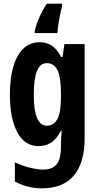

<svg xmlns="http://www.w3.org/2000/svg" viewBox="-20 -852 541 1046"><path d="M197 -622Q231 -622 259 -605.5Q287 -589 313 -542H321L331 -612H441V-97Q441 33 383 103.5Q325 174 207 174Q130 174 61 137V32Q105 53 146.5 62.5Q188 72 216 72Q263 72 287.5 44.5Q312 17 312 -54V-61Q312 -81 313 -101.5Q314 -122 316 -139H312Q285 -90 255 -73Q225 -56 191 -56Q114 -56 74 -131.5Q34 -207 34 -335Q34 -471 76 -546.5Q118 -622 197 -622ZM235 -508Q199 -508 181.5 -465.5Q164 -423 164 -334Q164 -167 236 -167Q271 -167 291.5 -201.5Q312 -236 312 -319V-342Q312 -434 292.5 -471Q273 -508 235 -508ZM318 -819Q309 -781 301.5 -740.5Q294 -700 293 -672H169V-682Q177 -719 195 -759Q213 -799 235 -832H318Z"/></svg>

Font: Noto Sans Malayalam UI ExtraCondensed
Style: Bold
Weight: 700
Width: 2
Designer: Jelle Bosma - Monotype Design Team
Foundry: Monotype Imaging Inc.
Version: Version 2.104; ttfautohint (v1.8.4.7-5d5b)